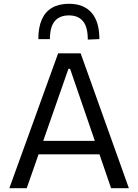

<svg xmlns="http://www.w3.org/2000/svg" viewBox="-20 -995 730 1015"><path d="M29.4 0Q50.3 -57.7 73.1 -121.1Q96 -184.5 116.9 -241.7L205.3 -486.4Q229.2 -552.3 248.5 -605.6Q267.8 -659 287.3 -713H406.3Q426.1 -657.8 445.1 -604.8Q464 -551.8 487.6 -486L575.3 -240.6Q596.4 -181.6 618.8 -119.3Q641.2 -57 661.3 0H567.3Q546 -62.5 523.2 -128.6Q500.5 -194.8 480.3 -253.4L350.5 -631.3H341.8L210.9 -257Q189.5 -195.9 166.4 -129.2Q143.3 -62.6 121.2 0ZM161.6 -179.2 169.3 -250.2H530.6L536.9 -179.2ZM444.1 -785.7Q444.1 -852.6 418.6 -883.1Q393.1 -913.6 344.5 -913.6Q295.4 -913.6 269.7 -883.4Q243.9 -853.2 243.9 -788.3H182.6Q182.6 -849.8 200.9 -891.4Q219.2 -933 255.3 -954Q291.4 -975 344.5 -975Q422.7 -975 464 -927.8Q505.4 -880.5 505.4 -788.3Z"/></svg>

Font: Commissioner Thin
Style: Regular
Weight: 100
Designer: Kostas Bartsokas
Foundry: Kostas Bartsokas
Version: Version 1.001;gftools[0.9.23]